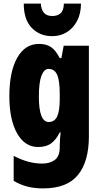

<svg xmlns="http://www.w3.org/2000/svg" viewBox="-20 -807 564 1067"><path d="M197 -563Q236 -563 262.5 -546Q289 -529 312 -484H321L334 -553H474V-49Q474 90 413.5 165Q353 240 219 240Q170 240 130.5 229.5Q91 219 56 198V59Q100 82 138.5 92Q177 102 214 102Q258 102 285 81.5Q312 61 312 11V5Q312 -12 313.5 -34Q315 -56 317 -71H312Q290 -28 262.5 -9Q235 10 192 10Q118 10 75 -66Q32 -142 32 -272Q32 -408 75.5 -485.5Q119 -563 197 -563ZM250 -424Q225 -424 210.5 -386.5Q196 -349 196 -270Q196 -129 251 -129Q283 -129 297.5 -159.5Q312 -190 312 -256V-285Q312 -359 297.5 -391.5Q283 -424 250 -424ZM430 -787Q430 -732 408.5 -691Q387 -650 351 -628Q315 -606 270 -606Q201 -606 156.5 -652Q112 -698 112 -787H207Q211 -718 270 -718Q300 -718 317 -733.5Q334 -749 335 -787Z"/></svg>

Font: Noto Sans Khmer UI ExtraCondensed Black
Style: Regular
Weight: 900
Width: 2
Designer: Danh Hong and the Monotype Design Team
Foundry: Monotype Imaging Inc.
Version: Version 2.002; ttfautohint (v1.8.4.7-5d5b)